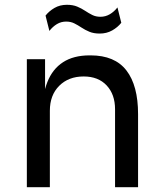

<svg xmlns="http://www.w3.org/2000/svg" viewBox="-20 -781 680 801"><path d="M92 0V-534H168V-305H156Q156 -384 177.5 -438.5Q199 -493 243 -521.5Q287 -550 354 -550H358Q459 -550 507.5 -487Q556 -424 556 -305V0H460V-325Q460 -387 425 -424.5Q390 -462 329 -462Q266 -462 227 -423Q188 -384 188 -319V0ZM396 -641Q371 -641 353 -648.5Q335 -656 320 -666Q305 -676 290 -683.5Q275 -691 256 -691Q235 -691 217.5 -680.5Q200 -670 186 -652L170 -716Q185 -735 207.5 -748Q230 -761 259 -761Q284 -761 302 -753.5Q320 -746 335 -736Q350 -726 365 -718.5Q380 -711 399 -711Q420 -711 438 -721.5Q456 -732 470 -750L486 -686Q471 -667 448 -654Q425 -641 396 -641Z"/></svg>

Font: SVN-Sora Variable
Style: Regular
Weight: 400
Designer: Jonathan Barnbrook, Julián Moncada
Foundry: Barnbrook Fonts
Version: Version 2.000 - Viet hoa boi STYLEno.1 Fonts